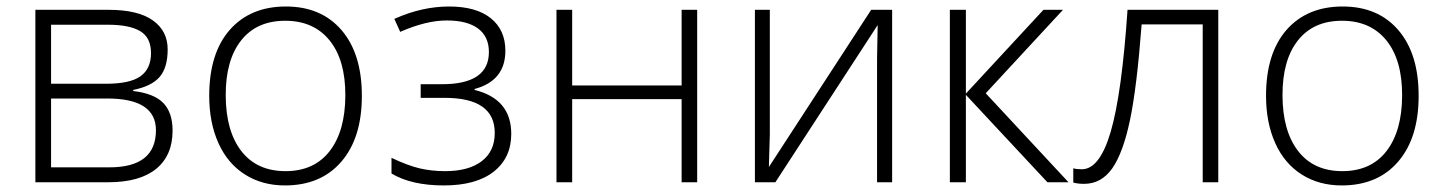

<svg xmlns="http://www.w3.org/2000/svg" viewBox="-20 -561 4445 591"><path d="M312 -484.9H137.2V-303.2H306.2Q380.4 -303.2 412.6 -326.4Q444.8 -349.6 444.8 -397.5Q444.8 -445.3 411.6 -465.1Q378.4 -484.9 312 -484.9ZM460 -160.2Q460 -257.8 310.1 -257.8H137.2V-45.9H316.9Q460 -45.9 460 -160.2ZM390.1 -284.2V-280.8Q454.1 -273.4 482.7 -243.9Q511.2 -214.4 511.2 -159.2Q511.2 -82.5 460.7 -41.3Q410.2 0 313 0H88.9V-530.8H314Q404.8 -530.8 450.4 -498.3Q496.1 -465.8 496.1 -409.2Q496.1 -352.5 471.2 -324Q446.3 -295.4 390.1 -284.2Z M722.2 -436.5Q674.3 -376 674.8 -266.6Q675.3 -157.2 723.1 -95.7Q771 -34.2 858.9 -34.2Q946.8 -34.2 994.6 -95.7Q1042.5 -157.2 1043 -266.6Q1043.5 -376 994.6 -436.5Q945.8 -497.1 857.9 -497.1Q770 -497.1 722.2 -436.5ZM1093.8 -265.1Q1093.8 -136.7 1030.8 -63.5Q967.8 9.8 856.9 9.8Q787.1 9.8 733.9 -23.9Q680.7 -57.6 652.3 -120.6Q624 -183.6 624 -266.1Q624 -396.5 687 -468.8Q750.5 -541 859.9 -541Q969.2 -541 1031.7 -467.8Q1094.2 -394.5 1093.8 -265.1Z M1502.9 -151.9Q1502.9 -259.8 1348.6 -259.8H1274.9V-301.8H1340.8Q1484.9 -301.8 1484.9 -400.9Q1484.9 -448.2 1451.7 -473.1Q1418.5 -498 1355 -498Q1291.5 -498 1211.9 -462.9L1193.8 -502.9Q1278.8 -541 1362.3 -541Q1445.8 -541 1490.7 -504.9Q1535.6 -468.8 1535.6 -404.8Q1535.6 -312.5 1440.9 -287.1V-284.2Q1553.7 -256.3 1553.7 -148.9Q1553.7 -75.2 1499.8 -32.7Q1445.8 9.8 1346.2 9.8Q1246.6 9.8 1185.1 -26.9V-75.2Q1235.4 -51.3 1272 -42.7Q1308.6 -34.2 1350.1 -34.2Q1422.4 -34.2 1462.6 -64.7Q1502.9 -95.2 1502.9 -151.9Z M1741.2 -530.8V-297.9H2078.1V-530.8H2126V0H2078.1V-255.9H1741.2V0H1692.9V-530.8Z M2349.6 -530.8V-147L2346.7 -46.9L2661.6 -530.8H2726.1V0H2679.7V-381.3L2681.6 -483.9L2366.7 0H2303.7V-530.8Z M2953.1 0H2903.8V-530.8H2953.1V-272.9L3191.9 -530.8H3252L3014.2 -273.9L3269 0H3204.1L2953.1 -269Z M3730 0H3682.1V-485.8H3494.1Q3479.5 -293 3458.3 -191.7Q3437 -90.3 3403.6 -42.7Q3370.1 4.9 3316.9 4.9Q3297.9 4.9 3283.7 1V-43Q3293 -40 3310.1 -40Q3365.2 -40 3399.2 -156.5Q3433.1 -272.9 3450.7 -530.8H3730Z M3975.1 -436.5Q3927.2 -376 3927.7 -266.6Q3928.2 -157.2 3976.1 -95.7Q4023.9 -34.2 4111.8 -34.2Q4199.7 -34.2 4247.6 -95.7Q4295.4 -157.2 4295.9 -266.6Q4296.4 -376 4247.6 -436.5Q4198.7 -497.1 4110.8 -497.1Q4022.9 -497.1 3975.1 -436.5ZM4346.7 -265.1Q4346.7 -136.7 4283.7 -63.5Q4220.7 9.8 4109.9 9.8Q4040 9.8 3986.8 -23.9Q3933.6 -57.6 3905.3 -120.6Q3877 -183.6 3877 -266.1Q3877 -396.5 3939.9 -468.8Q4003.4 -541 4112.8 -541Q4222.2 -541 4284.7 -467.8Q4347.2 -394.5 4346.7 -265.1Z"/></svg>

Font: OpenSans-Light
Style: Regular
Weight: 300
Foundry: Ascender Corporation
Version: Version 1.10